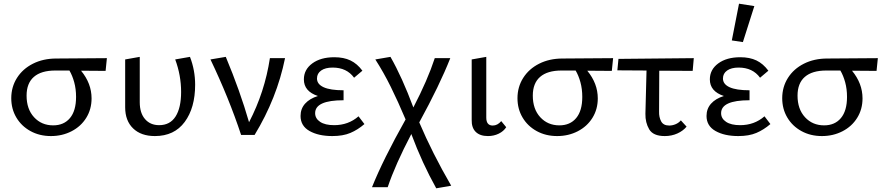

<svg xmlns="http://www.w3.org/2000/svg" viewBox="-20 -731 4797 1040"><path d="M552 -347 419 -348Q476 -279 476 -198Q476 -139 447 -92.5Q418 -46 367.5 -20Q317 6 256 6Q194 6 145 -21Q96 -48 68.5 -94.5Q41 -141 41 -199Q41 -260 72 -309Q103 -358 158.5 -386Q214 -414 285 -414L559 -416ZM356 -349H280Q203 -349 163.5 -314.5Q124 -280 124 -213Q124 -140 164.5 -96Q205 -52 268 -52Q326 -52 359 -91.5Q392 -131 392 -206Q392 -249 382 -285.5Q372 -322 356 -349Z M658 -150V-409L737 -423V-177Q737 -119 765.5 -86Q794 -53 842 -53Q901 -53 931 -100Q961 -147 961 -233Q961 -323 929 -409L1009 -423Q1037 -351 1037 -272Q1037 -147 980.5 -70.5Q924 6 819 6Q744 6 701 -35.5Q658 -77 658 -150Z M1524 -416Q1480 -199 1359 0H1286Q1220 -200 1120 -409L1203 -423Q1280 -239 1329 -69Q1414 -232 1442 -416Z M1954 -59Q1918 -28 1878 -11Q1838 6 1780 6Q1705 6 1656.5 -21.5Q1608 -49 1608 -103Q1608 -142 1632.5 -169.5Q1657 -197 1702 -211Q1626 -236 1626 -301Q1626 -354 1671.5 -387.5Q1717 -421 1791 -421Q1842 -421 1878.5 -403.5Q1915 -386 1943 -348L1898 -310Q1858 -365 1782 -365Q1742 -365 1719.5 -349Q1697 -333 1697 -306Q1697 -275 1733 -258.5Q1769 -242 1841 -242V-188Q1687 -188 1687 -118Q1687 -89 1714 -71Q1741 -53 1790 -53Q1867 -53 1922 -101Z M2343 289Q2267 153 2208 -5Q2121 161 2080 283H1995Q2055 133 2177 -84Q2136 -181 2097 -260Q2058 -339 2013 -409L2095 -423Q2158 -313 2219 -149Q2296 -297 2335 -416H2419Q2362 -271 2251 -68Q2322 99 2424 275Z M2535 -82V-409L2614 -423V-94Q2614 -51 2649 -51Q2675 -51 2695 -75L2722 -42Q2708 -20 2681.5 -7Q2655 6 2623 6Q2580 6 2557 -16.5Q2534 -39 2535 -82Z M3294 -347 3161 -348Q3218 -279 3218 -198Q3218 -139 3189 -92.5Q3160 -46 3109.5 -20Q3059 6 2998 6Q2936 6 2887 -21Q2838 -48 2810.5 -94.5Q2783 -141 2783 -199Q2783 -260 2814 -309Q2845 -358 2900.5 -386Q2956 -414 3027 -414L3301 -416ZM3098 -349H3022Q2945 -349 2905.5 -314.5Q2866 -280 2866 -213Q2866 -140 2906.5 -96Q2947 -52 3010 -52Q3068 -52 3101 -91.5Q3134 -131 3134 -206Q3134 -249 3124 -285.5Q3114 -322 3098 -349Z M3550 -127Q3549 -97 3561 -74Q3573 -51 3605 -51Q3622 -51 3639 -58Q3656 -65 3668 -79L3699 -45Q3680 -22 3649 -8Q3618 6 3581 6Q3518 6 3496.5 -30.5Q3475 -67 3476 -115L3482 -349L3324 -350L3330 -412L3738 -416L3732 -347L3551 -348Z M4004 -503 3944 -512 3983 -711 4066 -698ZM4153 -59Q4117 -28 4077 -11Q4037 6 3979 6Q3904 6 3855.5 -21.5Q3807 -49 3807 -103Q3807 -142 3831.5 -169.5Q3856 -197 3901 -211Q3825 -236 3825 -301Q3825 -354 3870.5 -387.5Q3916 -421 3990 -421Q4041 -421 4077.5 -403.5Q4114 -386 4142 -348L4097 -310Q4057 -365 3981 -365Q3941 -365 3918.5 -349Q3896 -333 3896 -306Q3896 -275 3932 -258.5Q3968 -242 4040 -242V-188Q3886 -188 3886 -118Q3886 -89 3913 -71Q3940 -53 3989 -53Q4066 -53 4121 -101Z M4728 -347 4595 -348Q4652 -279 4652 -198Q4652 -139 4623 -92.5Q4594 -46 4543.5 -20Q4493 6 4432 6Q4370 6 4321 -21Q4272 -48 4244.5 -94.5Q4217 -141 4217 -199Q4217 -260 4248 -309Q4279 -358 4334.5 -386Q4390 -414 4461 -414L4735 -416ZM4532 -349H4456Q4379 -349 4339.5 -314.5Q4300 -280 4300 -213Q4300 -140 4340.5 -96Q4381 -52 4444 -52Q4502 -52 4535 -91.5Q4568 -131 4568 -206Q4568 -249 4558 -285.5Q4548 -322 4532 -349Z"/></svg>

Font: Ysabeau Infant Medium
Style: Regular
Weight: 500
Designer: Christian Thalmann (Catharsis Fonts)
Version: Version 0.003